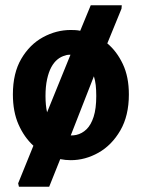

<svg xmlns="http://www.w3.org/2000/svg" viewBox="-20 -605 539 730"><path d="M52 105 49 92 107 -51Q72 -83 50.5 -131.5Q29 -180 29 -246Q29 -327 61 -381.5Q93 -436 143.5 -463.5Q194 -491 249 -491Q258 -491 267 -490.5Q276 -490 285 -488L325 -585H443L442 -572L388 -440Q424 -410 447 -361.5Q470 -313 470 -246Q470 -165 437.5 -109Q405 -53 354.5 -24.5Q304 4 249 4Q239 4 229 3Q219 2 209 0L167 105ZM159 -178 248 -397Q243 -397 238 -396.5Q233 -396 228 -394Q212 -390 198.5 -379Q185 -368 175 -349.5Q165 -331 159 -303.5Q153 -276 153 -240Q153 -222 154.5 -206.5Q156 -191 159 -178ZM270 -92Q292 -97 309 -113.5Q326 -130 336 -161Q346 -192 346 -240Q346 -263 344 -281Q342 -299 337 -315L249 -90Q254 -90 260 -90.5Q266 -91 270 -92Z"/></svg>

Font: Kreon Light
Style: Bold
Weight: 700
Version: Version 2.002